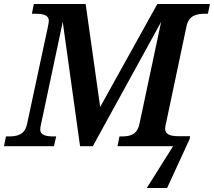

<svg xmlns="http://www.w3.org/2000/svg" viewBox="-42 -734 1074 964"><path d="M695 210H797L911 -38L912 -50H859C814 -50 787 -58 787 -89C787 -96 790 -111 793 -122L894 -600C905 -657 945 -665 989 -665H1002L1012 -714H748L461 -197L388 -714H128L118 -665H131C173 -665 203 -660 203 -629C203 -623 201 -611 198 -597L94 -112C83 -57 44 -49 1 -49H-12L-22 0H229L240 -49H230C191 -49 160 -54 160 -85C160 -91 162 -103 165 -115L273 -624L360 0H424L767 -624L658 -111C646 -57 611 -49 568 -49H558L548 0H827Z"/></svg>

Font: Noto Serif SemiBold
Style: Italic
Weight: 600
Italic angle: -12°
Designer: Monotype Design Team
Foundry: Monotype Imaging Inc.
Version: Version 2.014